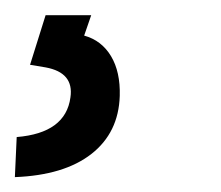

<svg xmlns="http://www.w3.org/2000/svg" viewBox="-44 -20 291 253"><path d="M76.2 0 66.9 26.9Q89.8 33.2 102.3 54Q114.7 74.7 113.8 106.4Q112.3 154.8 76.4 182.9Q40.5 210.9 -24.4 213.4L-22 160.6Q42.5 155.3 48.8 108.4Q53.7 75.7 16.1 68.8L-4.4 65.4L16.1 0Z"/></svg>

Font: TypoPRO Roboto
Style: Italic
Weight: 400
Italic angle: -12°
Designer: Google
Version: Version 2.136; 2016